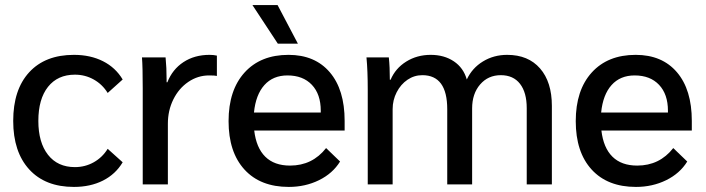

<svg xmlns="http://www.w3.org/2000/svg" viewBox="-20 -726 2778 756"><path d="M32 -250Q32 -373 95 -441.5Q158 -510 271 -510Q336 -510 385.5 -485Q435 -460 463 -413L404 -360Q383 -394 349 -413Q315 -432 275 -432Q207 -432 169 -384Q131 -336 131 -250Q131 -165 169 -116.5Q207 -68 275 -68Q315 -68 349 -87Q383 -106 404 -140L463 -87Q435 -40 385.5 -15Q336 10 271 10Q158 10 95 -59Q32 -128 32 -250Z M542 -378Q542 -463 539 -500H632Q636 -460 636 -412V-402H639Q659 -453 702.5 -481.5Q746 -510 805 -510Q821 -510 834 -507V-427Q827 -429 803 -429Q759 -429 721.5 -403.5Q684 -378 662.5 -334.5Q641 -291 641 -239V0H542Z M1337 -212H981Q989 -144 1024.5 -109Q1060 -74 1122 -74Q1210 -74 1264 -143L1319 -90Q1290 -43 1236 -16.5Q1182 10 1117 10Q1005 10 942.5 -58.5Q880 -127 880 -249Q880 -371 943 -440.5Q1006 -510 1116 -510Q1220 -510 1278.5 -441.5Q1337 -373 1337 -250ZM1243 -290Q1243 -355 1208 -392Q1173 -429 1112 -429Q1055 -429 1021 -391Q987 -353 980 -283H1243ZM974 -706H1073L1153 -554H1074Z M1428 -372Q1428 -448 1423 -500H1511Q1515 -463 1515 -412H1518Q1537 -457 1579.5 -483.5Q1622 -510 1676 -510Q1729 -510 1767 -484.5Q1805 -459 1818 -413Q1839 -458 1881.5 -484Q1924 -510 1977 -510Q2060 -510 2106.5 -456.5Q2153 -403 2153 -309V0H2054V-300Q2054 -362 2027.5 -396Q2001 -430 1952 -430Q1902 -430 1870.5 -393.5Q1839 -357 1839 -299V0H1741V-296Q1741 -430 1643 -430Q1611 -430 1584.5 -412Q1558 -394 1542 -363Q1526 -332 1526 -296V0H1428Z M2704 -212H2348Q2356 -144 2391.5 -109Q2427 -74 2489 -74Q2577 -74 2631 -143L2686 -90Q2657 -43 2603 -16.5Q2549 10 2484 10Q2372 10 2309.5 -58.5Q2247 -127 2247 -249Q2247 -371 2310 -440.5Q2373 -510 2483 -510Q2587 -510 2645.5 -441.5Q2704 -373 2704 -250ZM2610 -290Q2610 -355 2575 -392Q2540 -429 2479 -429Q2422 -429 2388 -391Q2354 -353 2347 -283H2610Z"/></svg>

Font: Sarabun Medium
Style: Regular
Weight: 500
Designer: Suppakit Chalermlarp | Katatrad Co.,Ltd.
Foundry: Cadson Demak Co.,Ltd.
Version: Version 1.000; ttfautohint (v1.6)